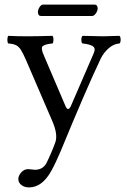

<svg xmlns="http://www.w3.org/2000/svg" viewBox="-20 -588 555 840"><path d="M382.8 -518.1H159.2Q146 -518.1 146 -536.1Q146 -545.9 153.1 -556.9Q160.2 -567.9 168 -567.9H393.1Q407.2 -567.9 407.2 -550.8Q407.2 -541 399.4 -529.5Q391.6 -518.1 382.8 -518.1ZM204.1 160.2Q164.1 231.9 106.9 231.9Q86.9 231.9 73.5 221.4Q60.1 210.9 60.1 194.8Q60.1 181.6 72.5 166.7Q85 151.9 104 151.9Q108.9 151.9 117.4 153.3Q126 154.8 132.8 154.8Q167 154.8 183.1 126Q207 77.1 222.2 34.2Q234.4 0 208 -60.1L94.7 -323.2Q80.1 -356.9 71 -370.6Q62 -384.3 50.5 -390.1Q39.1 -396 16.1 -397.9Q12.2 -401.9 12.2 -413.8Q12.2 -425.8 16.1 -431.2Q56.2 -429.2 97.2 -429.2Q136.2 -429.2 210 -431.2Q213.9 -426.3 213.9 -414.1Q213.9 -401.9 210 -397.9Q192.4 -396.5 182.4 -393.3Q172.4 -390.1 167.5 -386.5Q162.6 -382.8 163.3 -374.3Q164.1 -365.7 166.5 -359.1Q168.9 -352.5 174.8 -338.4Q176.3 -335 177.2 -333L266.1 -125Q269 -117.7 272.2 -114.3Q275.4 -110.8 278.3 -111.1Q281.2 -111.3 284.2 -114.5Q287.1 -117.7 290 -124L389.2 -353Q400.4 -377 385.7 -386Q371.1 -395 340.8 -397.9Q335.9 -401.9 335.9 -413.8Q335.9 -425.8 340.8 -431.2Q415 -429.2 432.1 -429.2Q453.1 -429.2 502.9 -431.2Q507.8 -426.3 507.8 -414.1Q507.8 -401.9 502.9 -397.9Q477.1 -396 455.6 -377Q434.1 -357.9 421.9 -334Q357.9 -200.2 245.1 74.2Q224.1 124 204.1 160.2Z"/></svg>

Font: Linux Libertine Capitals
Style: Small Caps
Weight: 400
Designer: Philipp H. Poll
Foundry: Philipp H. Poll
Version: Version 5.1.3